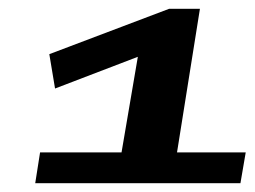

<svg xmlns="http://www.w3.org/2000/svg" viewBox="-20 -786 578 436"><path d="M60 -370 71 -440H256L293 -657L105 -585L92 -663L364 -766H434L382 -440H538L526 -370Z"/></svg>

Font: Georama ExtraExtended SemiBold
Style: Italic
Weight: 600
Width: 8
Italic angle: -9°
Designer: Jean-Baptiste Levee
Foundry: Production Type
Version: Version 1.000